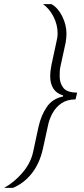

<svg xmlns="http://www.w3.org/2000/svg" viewBox="-84 -763 410 933"><path d="M-64 150Q-15 123 25 76.5Q65 30 77 -25L103 -146Q116 -204 144 -244Q172 -284 222 -294L223 -299Q190 -309 175 -333Q160 -357 160 -392Q160 -418 166 -447L192 -568Q194 -576 195 -584Q196 -592 196 -600Q196 -643 176 -682Q156 -721 125 -743H166Q198 -725 218.5 -683.5Q239 -642 239 -600Q239 -580 235 -556L210 -441Q207 -429 206.5 -416.5Q206 -404 206 -391Q206 -359 224 -336Q242 -313 291 -313L283 -280Q242 -280 214.5 -261Q187 -242 171 -212.5Q155 -183 149 -152L124 -38Q108 32 70.5 79.5Q33 127 -21 150Z"/></svg>

Font: Saira ExtraLight
Style: Italic
Weight: 200
Italic angle: -12°
Designer: Hector Gatti with collaboration of the Omnibus-Type team
Foundry: Omnibus-Type
Version: Version 1.100; ttfautohint (v1.8.3)